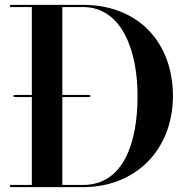

<svg xmlns="http://www.w3.org/2000/svg" viewBox="-20 -770 776 790"><path d="M321 0C541.5 0 691.5 -157 691.5 -375C691.5 -593 551.5 -750 321 -750H21.5V-741H111V-379.5H36V-370.5H111V-9H21.5V0ZM351 -370.5V-379.5H236.5V-741H321C480 -741 546 -564.5 546 -375C546 -185.5 490 -9 321 -9H236.5V-370.5Z"/></svg>

Font: Bodoni* 24pt Medium
Style: Regular
Weight: 500
Version: Version 2.3